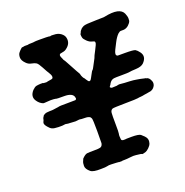

<svg xmlns="http://www.w3.org/2000/svg" viewBox="-111 -671 768 796"><g transform="rotate(-20 273.5 -273.5)"><path d="M517 -547Q523 -532 522.5 -524Q522 -516 522 -514.5Q522 -513 518 -506Q503 -486 483 -487Q479 -487 479 -487Q479 -487 475 -487Q470 -487 462 -480Q451 -469 441 -449.5Q431 -430 427 -422Q416 -400 426 -396L428 -395H459Q498 -395 505 -391Q512 -387 521 -375Q538 -352 514 -328Q503 -318 480 -317Q457 -316 451 -314.5Q445 -313 415.5 -313Q386 -313 381 -312Q368 -310 360 -296Q358 -291 354.5 -287.5Q351 -284 353.5 -281.5Q356 -279 357 -279Q358 -279 358.5 -278.5Q359 -278 360.5 -278Q362 -278 372.5 -278.5Q383 -279 385 -279L384 -280L394 -281L416 -279Q419 -279 437.5 -278Q456 -277 466 -275Q476 -273 481 -272.5Q486 -272 490 -270.5Q494 -269 498.5 -268.5Q503 -268 504.5 -267.5Q506 -267 507 -266Q519 -265 526 -247Q530 -237 525 -226Q516 -209 496 -208Q492 -207 488 -206.5Q484 -206 477.5 -205Q471 -204 467 -203Q463 -202 457.5 -202Q452 -202 446 -200.5Q440 -199 389.5 -198.5Q339 -198 333 -196Q324 -192 323 -180.5Q322 -169 322.5 -131.5Q323 -94 321.5 -89Q320 -84 320.5 -77Q321 -70 321.5 -64.5Q322 -59 330 -58H338Q338 -59 367 -59Q397 -59 406 -53Q412 -47 412.5 -47Q413 -47 419 -41Q433 -27 427 -8Q424 1 415 9.5Q406 18 400 20Q385 25 383 23Q381 21 374 20.5Q367 20 357.5 18.5Q348 17 332.5 19Q317 21 305 21H296Q296 22 298 22H289H281Q283 22 283 21.5Q283 21 270.5 20.5Q258 20 247.5 19.5Q237 19 230.5 21Q224 23 202 23Q168 24 157 15Q140 1 140 -12.5Q140 -26 143.5 -33Q147 -40 146.5 -40.5Q146 -41 150 -45Q162 -57 171 -58Q180 -59 201.5 -59Q223 -59 229 -61Q235 -63 237.5 -68Q240 -73 240.5 -77Q241 -81 241 -130.5Q241 -180 238.5 -186.5Q236 -193 230.5 -195.5Q225 -198 218 -198.5Q211 -199 203.5 -199Q196 -199 192 -200Q188 -201 179 -199.5Q170 -198 163.5 -199Q157 -200 147 -200Q137 -200 131.5 -201.5Q126 -203 121 -201.5Q116 -200 96 -200.5Q76 -201 68 -205Q60 -209 52 -219Q40 -233 44 -241Q48 -249 48.5 -253.5Q49 -258 51 -260Q53 -262 53.5 -264.5Q54 -267 61.5 -271Q69 -275 83.5 -275Q98 -275 102 -276Q106 -277 116 -278Q126 -279 127 -280Q128 -281 162.5 -281Q197 -281 199.5 -281.5Q202 -282 203 -284Q206 -286 203 -295Q197 -313 162.5 -313Q128 -313 127.5 -314Q127 -315 115.5 -316Q104 -317 88.5 -315.5Q73 -314 70 -315Q55 -321 45 -336Q30 -358 51 -381Q61 -391 68.5 -392.5Q76 -394 86.5 -394.5Q97 -395 97 -394.5Q97 -394 100 -393Q114 -391 119 -394H120Q140 -396 142 -400Q146 -408 137.5 -421.5Q129 -435 118.5 -455Q108 -475 101 -479.5Q94 -484 80.5 -486.5Q67 -489 58 -499Q44 -513 44 -526Q44 -539 49.5 -546Q55 -553 61 -558.5Q67 -564 68 -563Q69 -562 73.5 -563.5Q78 -565 86 -564.5Q94 -564 95 -565Q96 -566 107.5 -566Q119 -566 122.5 -567Q126 -568 146 -568Q181 -568 189 -567L190 -566Q194 -566 195 -567Q196 -568 208 -567Q227 -567 239.5 -557.5Q252 -548 254 -536Q259 -511 236 -494Q229 -488 219 -486.5Q209 -485 207 -484Q200 -480 205 -469Q210 -458 210 -457.5Q210 -457 210.5 -455.5Q211 -454 212.5 -453Q214 -452 226 -429.5Q238 -407 238.5 -406.5Q239 -406 245 -394.5Q251 -383 253 -380.5Q255 -378 255.5 -374Q256 -370 259.5 -363Q263 -356 264 -356Q265 -356 271 -346Q277 -336 281 -335.5Q285 -335 288 -339Q291 -343 299 -358.5Q307 -374 309 -374.5Q311 -375 315 -383Q319 -391 327.5 -406.5Q336 -422 335.5 -423Q335 -424 347.5 -447.5Q360 -471 360 -476.5Q360 -482 357 -483.5Q354 -485 345.5 -487Q337 -489 326.5 -499Q316 -509 314.5 -516Q313 -523 313 -528Q313 -533 314 -533Q315 -533 317 -538.5Q319 -544 320 -544.5Q321 -545 323.5 -548.5Q326 -552 328.5 -553.5Q331 -555 334 -557Q341 -562 366 -562.5Q391 -563 392.5 -563.5Q394 -564 412.5 -564Q431 -564 432 -565Q503 -580 517 -547Z"/></g></svg>

Font: TT2020 Style E
Style: Regular
Weight: 400
Version: Version 00.2